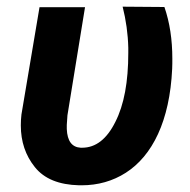

<svg xmlns="http://www.w3.org/2000/svg" viewBox="-20 -550 574 581"><path d="M99.6 -528.3 44.9 -203.6C43.5 -191.9 43 -181.2 43 -170.4C43 -121.6 57.1 -79.6 85.4 -44.4C113.8 -8.8 158.7 9.3 219.7 10.7C222.2 10.7 224.6 10.7 227.1 10.7C276.4 10.7 321.3 -2 360.8 -27.3C440.9 -78.6 493.7 -183.6 501 -341.8C501.5 -352.1 501.5 -362.3 501.5 -372.1C501.5 -430.2 493.7 -481.9 477.5 -528.8L351.1 -529.8C361.3 -489.3 367.2 -447.8 368.2 -405.3C368.2 -399.9 368.2 -394.5 368.2 -389.6C368.2 -302.7 355.5 -232.9 329.1 -181.2C303.2 -128.9 269.5 -103 228.5 -103C227.1 -103 225.6 -103 224.1 -103C197.8 -104.5 183.6 -123 182.1 -159.7V-171.9L184.1 -201.2L237.3 -528.3Z"/></svg>

Font: Roboto
Style: Bold Italic
Weight: 700
Italic angle: -12°
Designer: Google
Version: Version 2.137; 2017